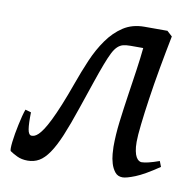

<svg xmlns="http://www.w3.org/2000/svg" viewBox="-61 -519 616 602"><g transform="rotate(10 247.0 -218.5)"><path d="M321.8 -69.8Q321.8 -107.9 326.9 -149.2Q332 -190.4 339.4 -240.2Q342.3 -258.8 345.2 -279.1Q348.1 -299.3 351.1 -319.1Q354 -338.9 356.2 -357.2Q358.4 -375.5 359.9 -390.6H319.3Q305.7 -390.6 296.1 -388.2Q286.6 -385.7 278.6 -378.2Q270.5 -370.6 263.2 -356.2Q255.9 -341.8 246.6 -317.4Q237.3 -293 225.1 -257.1Q212.9 -221.2 195.8 -170.9Q177.2 -115.7 161.9 -79.1Q146.5 -42.5 131.3 -20.5Q116.2 1.5 100.1 10.7Q84 20 64 20Q44.4 20 30 12.9Q15.6 5.9 7.3 0Q5.4 -1.5 5.4 -9.5Q5.4 -17.6 6.8 -29.5Q8.3 -41.5 10.7 -56.2Q13.2 -70.8 16.4 -85.4Q19.5 -100.1 22.9 -113.5Q26.4 -127 29.8 -136.2L48.3 -130.9Q47.4 -95.7 50.3 -77.4Q53.2 -59.1 63 -59.1Q67.4 -59.1 72.5 -61Q77.6 -63 84.2 -69.3Q90.8 -75.7 98.9 -87.9Q106.9 -100.1 117.2 -120.8Q127.4 -141.6 139.9 -171.9Q152.3 -202.1 167.5 -244.6Q181.2 -283.2 197.5 -321.3Q213.9 -359.4 235.4 -389.6Q256.8 -419.9 285.2 -438.5Q313.5 -457 352.1 -457H425.8V-456.5L441.9 -441.9Q431.6 -390.1 422.1 -337.2Q412.6 -284.2 405.8 -237.3Q398.9 -190.4 394.8 -153.6Q390.6 -116.7 390.6 -97.7Q390.6 -80.1 393.1 -68.4Q395.5 -56.6 399.4 -49.8Q403.3 -43 408 -40Q412.6 -37.1 416.5 -37.1Q424.8 -37.1 438.5 -40.3Q452.1 -43.5 472.7 -50.8L479.5 -33.2Q433.6 -2 406 9Q378.4 20 366.2 20Q350.6 20 341.8 8.8Q333 -2.4 328.6 -17.3Q324.2 -32.2 323 -47.4Q321.8 -62.5 321.8 -69.8Z"/></g></svg>

Font: Gentium Plus Cyr
Style: Italic
Weight: 400
Italic angle: -8°
Designer: J. Victor Gaultney, Annie Olsen, Iska Routamaa, Becca Hirsbrunner
Foundry: SIL International
Version: Version 5.000